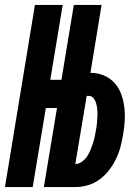

<svg xmlns="http://www.w3.org/2000/svg" viewBox="-39 -755 559 775"><path d="M-19 0 102 -735H214L164 -433H209L259 -735H371L326 -461Q355 -461 380 -450.5Q405 -440 422.5 -421Q440 -402 449.5 -377Q459 -352 462.5 -324.5Q466 -297 464.5 -269Q463 -241 458 -213Q454 -188 447.5 -163Q441 -138 429.5 -114Q418 -90 401.5 -68.5Q385 -47 363.5 -31Q342 -15 316.5 -7.5Q291 0 266 0H138L191 -319H146L93 0ZM266 -93Q279 -93 291.5 -102Q304 -111 312 -123Q320 -135 325.5 -148Q331 -161 335.5 -174.5Q340 -188 343 -201.5Q346 -215 348 -228Q351 -242 352 -255.5Q353 -269 354 -282.5Q355 -296 354 -309Q353 -322 350 -334.5Q347 -347 339.5 -357.5Q332 -368 318 -368H311L265 -93Z"/></svg>

Font: Iosevka Heavy Oblique
Style: Regular
Weight: 900
Italic angle: -9°
Monospace: yes
Designer: Belleve Invis
Foundry: Belleve Invis
Version: Version 32.5.0; ttfautohint (v1.8.4)